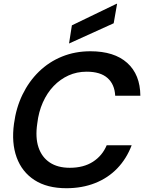

<svg xmlns="http://www.w3.org/2000/svg" viewBox="-20 -983 762 1015"><path d="M331 12Q229 12 162.5 -31Q96 -74 68 -151Q40 -228 54 -329Q65 -413 99 -483Q133 -553 186 -604.5Q239 -656 308 -684Q377 -712 458 -712Q584 -712 652.5 -650.5Q721 -589 722 -477H589Q586 -537 548.5 -570.5Q511 -604 438 -604Q386 -604 342 -584Q298 -564 263.5 -528Q229 -492 206.5 -441.5Q184 -391 177 -330Q166 -256 183.5 -204Q201 -152 243 -124Q285 -96 349 -96Q422 -96 471.5 -128Q521 -160 544 -215H676Q649 -144 600 -93Q551 -42 482.5 -15Q414 12 331 12ZM345 -753 360 -849 596 -963H599L581 -860Z"/></svg>

Font: DM Sans 36pt SemiBold
Style: Italic
Weight: 600
Italic angle: -10°
Designer: Colophon Foundry, Jonny Pinhorn
Foundry: Colophon Foundry
Version: Version 4.004;gftools[0.9.30]